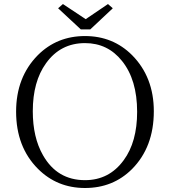

<svg xmlns="http://www.w3.org/2000/svg" viewBox="-20 -919 841 955"><path d="M402.8 -739.7Q542 -739.7 637.2 -644.5Q745.1 -535.2 745.1 -365.7Q745.1 -187 636.2 -77.6Q542 16.1 402.8 16.1Q264.2 16.1 168.9 -79.1Q60.1 -188 60.1 -363.8Q60.1 -535.2 168 -644.5Q263.2 -739.7 402.8 -739.7ZM402.8 -704.6Q280.8 -704.6 209 -604.5Q143.1 -513.2 143.1 -365.7Q143.1 -235.4 193.8 -147Q264.2 -22.9 402.8 -22.9Q522.9 -22.9 595.2 -122.1Q662.1 -212.9 662.1 -362.8Q662.1 -522.5 586.9 -615.7Q516.1 -704.6 402.8 -704.6ZM293 -898.9 406.2 -823.7 517.1 -898.9 541 -877.9 429.2 -772.9H381.8L269 -877.9Z"/></svg>

Font: I.Ming
Style: Regular
Weight: 400
Designer: Ichiten Fonts Project
Version: Version 6.11; Dec 27, 2019